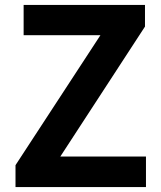

<svg xmlns="http://www.w3.org/2000/svg" viewBox="-20 -760 653 780"><path d="M43 0H573V-124H225L569 -652V-740H76V-617H388L43 -89Z"/></svg>

Font: Noto Sans KR Bold
Style: Regular
Weight: 700
Designer: Ryoko NISHIZUKA  (kana & ideographs); Paul D. Hunt (Latin, Greek & Cyrillic); Wenlong ZHANG  (bopomofo); Sandoll Communi
Foundry: Adobe Systems Incorporated
Version: Version 1.004;PS 1.004;hotconv 1.0.82;makeotf.lib2.5.63406